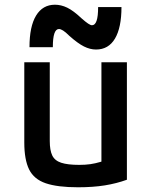

<svg xmlns="http://www.w3.org/2000/svg" viewBox="-20 -784 640 814"><path d="M311 10Q224 10 174 -7Q124 -24 103.5 -65.5Q83 -107 83 -180V-520H191V-186Q191 -147 201.5 -125Q212 -103 239.5 -94Q267 -85 316 -85Q342 -85 363 -88Q384 -91 407.5 -98Q431 -105 464 -118L410 -50V-520H518V-22Q474 -6 424 2Q374 10 311 10ZM387 -574Q362 -574 336 -587Q310 -600 274 -632Q258 -648 247.5 -654.5Q237 -661 230 -661Q217 -661 210.5 -642Q204 -623 204 -584H105Q105 -672 133 -718Q161 -764 213 -764Q239 -764 265 -751.5Q291 -739 326 -706Q343 -691 353.5 -684Q364 -677 370 -677Q383 -677 389.5 -696Q396 -715 396 -754H495Q495 -667 467.5 -620.5Q440 -574 387 -574Z"/></svg>

Font: M PLUS Code Latin Expanded Medium
Style: Regular
Weight: 500
Width: 7
Designer: Coji Morishita
Foundry: UNDERFOREST DESIGN
Version: Version 1.002; ttfautohint (v1.8.3)